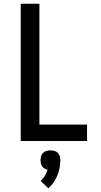

<svg xmlns="http://www.w3.org/2000/svg" viewBox="-20 -755 540 1028"><path d="M91 0V-735H191V-88H446V0ZM239 253 198 214Q211 202 220 186.5Q229 171 235 154Q226 152 218.5 147.5Q211 143 206 136Q201 129 199 120Q197 111 197 103Q197 92 200 81.5Q203 71 210.5 63.5Q218 56 228.5 53Q239 50 250 50Q261 50 271.5 53Q282 56 289.5 63.5Q297 71 300 81.5Q303 92 303 103Q303 124 299 144.5Q295 165 287 184.5Q279 204 267 221.5Q255 239 239 253Z"/></svg>

Font: Iosevka Custom Semibold
Style: Regular
Weight: 600
Designer: Belleve Invis
Foundry: Belleve Invis
Version: Version 27.0.2; ttfautohint (v1.8.4)